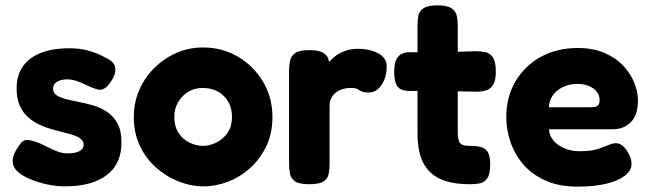

<svg xmlns="http://www.w3.org/2000/svg" viewBox="-20 -678 2422 716"><path d="M221 17Q194 17 162.5 11Q131 5 101 -6.5Q71 -18 51 -33.5Q31 -49 28 -69Q26 -79 28.5 -90.5Q31 -102 38 -114.5Q45 -127 55 -141Q63 -152 73 -155Q83 -158 96 -154Q112 -151 128.5 -143.5Q145 -136 161.5 -127.5Q178 -119 196 -112.5Q214 -106 233 -106Q261 -106 276.5 -114.5Q292 -123 292 -138Q292 -149 285.5 -156Q279 -163 267.5 -168.5Q256 -174 241 -178Q226 -182 208.5 -186.5Q191 -191 173 -196Q148 -203 125 -214Q102 -225 83 -242.5Q64 -260 53 -285.5Q42 -311 42 -348Q42 -397 65 -430Q88 -463 132 -480.5Q176 -498 239 -498Q257 -498 275 -496Q293 -494 310.5 -489Q328 -484 345 -477Q362 -470 379 -460Q409 -446 410 -422Q411 -398 393 -373Q382 -356 370 -348.5Q358 -341 345 -344Q329 -348 310.5 -357Q292 -366 271.5 -374Q251 -382 231 -382Q214 -382 202 -377.5Q190 -373 184 -365.5Q178 -358 178 -348Q178 -335 185.5 -327.5Q193 -320 206 -315Q219 -310 236 -306Q253 -302 273 -298Q300 -293 328.5 -284.5Q357 -276 380.5 -260Q404 -244 418.5 -217Q433 -190 433 -146Q433 -67 378 -25Q323 17 221 17Z M739 17Q692 17 645.5 -1.5Q599 -20 561 -54Q523 -88 501 -135.5Q479 -183 479 -241Q479 -295 499 -341.5Q519 -388 555 -424Q591 -460 637.5 -480.5Q684 -501 737 -501Q809 -501 867.5 -466.5Q926 -432 961 -373Q996 -314 996 -242Q996 -181 973.5 -133.5Q951 -86 913.5 -52Q876 -18 830.5 -0.5Q785 17 739 17ZM737 -134Q761 -134 786 -146Q811 -158 828 -182Q845 -206 845 -243Q845 -275 831 -299Q817 -323 792.5 -336.5Q768 -350 736 -350Q706 -350 682.5 -336Q659 -322 644.5 -297.5Q630 -273 630 -242Q630 -206 646.5 -181.5Q663 -157 688 -145.5Q713 -134 737 -134Z M1133 9Q1096 9 1080.5 -1.5Q1065 -12 1061.5 -30Q1058 -48 1058 -67V-416Q1058 -436 1062 -453Q1066 -470 1081.5 -480.5Q1097 -491 1134 -491Q1169 -491 1184.5 -481.5Q1200 -472 1204 -459.5Q1208 -447 1208 -438L1196 -432Q1198 -436 1206.5 -446.5Q1215 -457 1230 -468.5Q1245 -480 1266.5 -488Q1288 -496 1316 -496Q1327 -496 1340.5 -494.5Q1354 -493 1368.5 -488.5Q1383 -484 1395 -476.5Q1407 -469 1414.5 -458Q1422 -447 1422 -431Q1422 -390 1403 -361.5Q1384 -333 1355 -333Q1338 -333 1331 -336Q1324 -339 1319.5 -342Q1315 -345 1309 -347.5Q1303 -350 1287 -350Q1272 -350 1258.5 -346Q1245 -342 1233.5 -333.5Q1222 -325 1215.5 -312.5Q1209 -300 1209 -285V-65Q1209 -46 1205.5 -28.5Q1202 -11 1186 -1Q1170 9 1133 9Z M1732 9Q1681 9 1644.5 -2Q1608 -13 1584 -36Q1560 -59 1548.5 -94.5Q1537 -130 1537 -179V-585Q1537 -605 1540.5 -621Q1544 -637 1560 -647.5Q1576 -658 1612 -658Q1648 -658 1664 -647Q1680 -636 1683.5 -619Q1687 -602 1687 -582V-185Q1687 -169 1689.5 -158.5Q1692 -148 1697 -143Q1702 -138 1711 -136Q1720 -134 1733 -134Q1755 -134 1772 -130Q1789 -126 1798.5 -112Q1808 -98 1808 -65Q1808 -29 1797 -13Q1786 3 1768.5 6Q1751 9 1732 9ZM1506 -483H1616L1754 -487Q1773 -487 1790 -483.5Q1807 -480 1818 -464Q1829 -448 1829 -411Q1829 -377 1818.5 -361Q1808 -345 1791 -340.5Q1774 -336 1754 -336L1623 -339H1502Q1473 -340 1461.5 -356.5Q1450 -373 1450 -412Q1450 -448 1464 -465.5Q1478 -483 1506 -483Z M2134 18Q2064 18 2013.5 -5Q1963 -28 1931 -65.5Q1899 -103 1883.5 -149Q1868 -195 1868 -241Q1868 -316 1902 -374Q1936 -432 1996 -465.5Q2056 -499 2134 -499Q2192 -499 2234.5 -480.5Q2277 -462 2304.5 -432.5Q2332 -403 2345.5 -369Q2359 -335 2359 -304Q2359 -249 2332.5 -222.5Q2306 -196 2265 -196H2027Q2029 -170 2045.5 -152Q2062 -134 2087 -124Q2112 -114 2140 -114Q2164 -114 2182 -116.5Q2200 -119 2213 -123.5Q2226 -128 2237 -132.5Q2248 -137 2256.5 -140Q2265 -143 2273 -144Q2288 -145 2300.5 -135.5Q2313 -126 2323 -107Q2330 -96 2332.5 -86Q2335 -76 2335 -66Q2335 -42 2310.5 -23Q2286 -4 2241.5 7Q2197 18 2134 18ZM2027 -278H2185Q2201 -278 2208.5 -283.5Q2216 -289 2216 -305Q2216 -323 2205 -336.5Q2194 -350 2175.5 -357.5Q2157 -365 2133 -365Q2102 -365 2078 -353Q2054 -341 2040.5 -321Q2027 -301 2027 -278Z"/></svg>

Font: Fredoka Light SemiBold
Style: Regular
Weight: 600
Version: Version 2.001